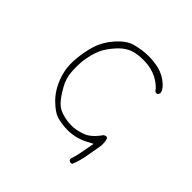

<svg xmlns="http://www.w3.org/2000/svg" viewBox="-146 -588 791 791"><g transform="rotate(45 250.0 -192.5)"><path d="M409.7 -72.3Q409.7 -87.9 405.3 -101.1L399.4 -104.5Q398.9 -104.5 397.9 -104.5Q391.1 -104.5 385.7 -100.1Q355.5 -57.1 324.7 -46.4Q295.4 -35.6 272 -34.7Q267.6 -34.7 263.7 -34.7Q259.8 -34.7 254.9 -34.7Q242.2 -35.2 225.6 -38.6Q209 -42 194.8 -48.3Q176.3 -56.6 160.2 -76.2Q150.4 -88.4 142.1 -101.3Q133.8 -114.3 128.4 -124.5Q109.9 -156.2 107.9 -196.8Q107.4 -207.5 107.4 -213.6Q107.4 -219.7 107.4 -226.6Q107.4 -245.6 110.8 -266.6Q116.2 -298.3 127 -326.2Q138.2 -354.5 168.9 -388.7Q201.2 -424.3 240.2 -431.6Q261.7 -435.5 279.5 -435.5Q297.4 -435.5 311.5 -433.6Q346.7 -428.7 374.5 -410.6Q399.4 -394 408.2 -379.4L414.6 -376Q416 -376 416.7 -376Q417.5 -376 418.2 -376Q418.9 -376 420.4 -376.5Q422.4 -377 424.3 -377.9L428.7 -386.7Q428.7 -387.7 428.7 -389.6Q428.7 -391.6 427.5 -395.8Q426.3 -399.9 422.4 -405.8Q417 -414.1 407.2 -422.9Q380.4 -446.8 346.7 -455.1Q316.4 -461.9 287.6 -461.9Q250 -461.9 209.5 -450.7Q177.2 -441.4 144.8 -404.8Q112.3 -368.2 99.4 -326.9Q86.4 -285.6 82.5 -233.9Q82 -225.1 82 -212.6Q82 -200.2 84 -184.1Q87.9 -159.7 96.7 -136.2Q114.7 -88.4 147.5 -56.6Q163.6 -41 177.5 -31.5Q191.4 -22 201.7 -19Q225.1 -12.2 252 -10.3Q258.3 -9.8 265.1 -9.8Q314.5 -9.8 357.9 -33.2L382.3 -45.9Q373.5 2.4 369.1 23.7Q364.7 44.9 358.4 64Q358.9 68.8 361.3 72.8L368.7 76.7Q374.5 76.7 377.9 74.7Q390.1 46.4 396 14.2Q401.9 -18.1 407.7 -51.8Q409.7 -62.5 409.7 -72.3Z"/></g></svg>

Font: NaikaiFont
Style: ExtraLight
Weight: 200
Version: Version 1.89